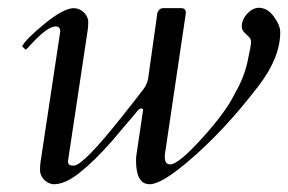

<svg xmlns="http://www.w3.org/2000/svg" viewBox="-20 -460 741 494"><path d="M170 -439C152.7 -439 127.8 -425.8 95.5 -399.5C63.2 -373.2 43.7 -353.7 37 -341L46 -332C48.7 -334 53 -338.3 59 -345C87.7 -376.3 109 -392 123 -392C131 -392 135 -387.7 135 -379L84 -41C83.3 -36.3 83 -29.8 83 -21.5C83 -3.7 100.5 14 119 14C138.3 14 160.7 3.8 186 -16.5C211.3 -36.8 238.7 -63.7 268 -97C286.3 -118.3 308.9 -145.9 325 -164C331.5 -171.3 336.1 -181 344 -181C346.7 -181 348 -179.3 348 -176L332 -68C330.7 -62 330 -55 330 -47C330 -6.3 341.7 14 365 14C385 14 417.3 -5 462 -43C524.7 -95.7 586 -161.3 646 -240C682.7 -288 701 -333.7 701 -377C701 -389 695.5 -402.5 684.5 -417.5C673.5 -432.5 660.7 -440 646 -440C624.4 -440 602 -415.2 602 -392C602 -372.7 626 -369.5 626 -352C626 -346.7 623 -330 617 -302C611 -274 600 -246.3 584 -219C569.3 -188.3 541.5 -150.3 500.5 -105C459.5 -59.7 432 -37 418 -37C408.7 -37 404 -43.3 404 -56V-62C404 -63.3 404.3 -65.3 405 -68L458 -425C458.7 -433.7 455.3 -438.3 448 -439H399C390.6 -439 384 -430.1 384 -420L361 -257C359 -247.7 355.5 -239.5 350.5 -232.5C345.5 -225.5 326.3 -201 293 -159C227 -75.7 186 -34 170 -34C160 -33.3 155 -36.7 155 -44V-46L206 -385C206.7 -389 207 -395.3 207 -404C207 -422.2 188.7 -439 170 -439Z"/></svg>

Font: fbb
Style: Italic
Weight: 400
Italic angle: -12°
Designer: David J. Perry, Michael Sharpe
Version: Version 0.991